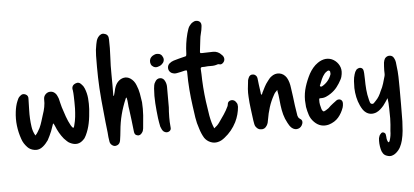

<svg xmlns="http://www.w3.org/2000/svg" viewBox="-61 -913 2794 1295"><g transform="rotate(-5 1336.0 -265.5)"><path d="M159 -101Q170 -112 177 -124.5Q184 -137 191 -149Q201 -171 207.5 -192.5Q214 -214 221 -236Q230 -261 235 -287Q240 -313 239 -340Q239 -357 249 -369Q259 -381 273 -385Q306 -392 326 -362Q333 -349 338 -335Q341 -321 345 -305.5Q349 -290 353 -275Q363 -243 374.5 -210.5Q386 -178 402 -149Q406 -144 409 -138.5Q412 -133 419 -130Q424 -135 426 -146Q434 -175 437 -203Q440 -231 441 -260Q441 -282 441 -303Q441 -324 440 -344Q440 -355 439 -364Q438 -373 437 -383Q433 -396 437.5 -408Q442 -420 458 -427Q482 -438 500 -416Q511 -406 518 -389Q532 -355 535 -319Q538 -283 536 -247Q534 -222 531.5 -198Q529 -174 524 -151Q520 -131 513.5 -111.5Q507 -92 498 -73Q494 -66 490 -58.5Q486 -51 480 -46Q441 -4 387 -31Q376 -36 366.5 -45.5Q357 -55 348 -64Q316 -103 296 -154Q294 -157 292 -162.5Q290 -168 285 -172Q276 -145 267 -121Q260 -105 253.5 -90.5Q247 -76 239 -62Q231 -51 222.5 -41Q214 -31 203 -22Q177 0 146.5 -4.5Q116 -9 98 -28Q72 -55 62 -86Q46 -131 40.5 -178Q35 -225 41 -272Q43 -290 47.5 -309Q52 -328 59 -344Q62 -353 67 -361.5Q72 -370 80 -376Q96 -392 116 -383Q136 -374 134 -352Q134 -333 133 -314Q132 -295 132 -275Q131 -247 132.5 -219Q134 -191 138 -163Q140 -147 145 -132Q150 -117 159 -101Z M710 -322Q714 -333 716.5 -344.5Q719 -356 722 -368Q726 -382 732 -394Q738 -406 748 -416Q765 -433 787 -437Q809 -441 830 -428Q856 -411 868 -380Q880 -352 885.5 -322Q891 -292 895 -262Q898 -217 895 -173Q892 -129 887 -85Q886 -77 883.5 -69.5Q881 -62 875 -55Q870 -47 860.5 -43Q851 -39 842 -43Q825 -47 823 -70Q819 -107 814.5 -144Q810 -181 805 -218Q801 -240 800 -261Q799 -282 794 -302Q790 -302 789 -299.5Q788 -297 787 -295Q765 -244 751.5 -191.5Q738 -139 733 -83Q732 -67 729.5 -51Q727 -35 725 -19Q720 13 689 16Q677 16 666 6.5Q655 -3 653 -17Q650 -33 648.5 -48Q647 -63 646 -79Q642 -114 638 -149.5Q634 -185 631 -220Q627 -261 623 -301.5Q619 -342 617 -382Q615 -418 614 -453Q613 -488 613 -524Q613 -562 613.5 -601.5Q614 -641 622 -679Q624 -691 627.5 -702.5Q631 -714 638 -724Q646 -736 658.5 -742Q671 -748 683 -743Q710 -737 710 -704Q712 -645 708.5 -585Q705 -525 706 -466Q707 -430 706.5 -394Q706 -358 706 -322Z M1032 -494Q1003 -481 982 -502Q975 -510 973 -523Q971 -536 976 -548Q982 -561 996 -569.5Q1010 -578 1024 -578Q1053 -578 1063 -551Q1068 -539 1064.5 -526.5Q1061 -514 1050 -505Q1046 -501 1041.5 -498.5Q1037 -496 1032 -494ZM1072 -79Q1076 -58 1059 -49Q1041 -40 1023 -53Q1015 -60 1011 -69Q1007 -78 1003 -88Q1000 -102 997.5 -117Q995 -132 993 -146Q987 -196 983.5 -246.5Q980 -297 984 -347Q985 -358 987 -369.5Q989 -381 996 -391Q1001 -401 1009.5 -407Q1018 -413 1030 -413Q1053 -412 1063 -389Q1072 -371 1072 -350V-212Q1071 -200 1070 -183Q1069 -166 1069 -146Q1069 -130 1069.5 -113Q1070 -96 1072 -79Z M1365 -44Q1388 -61 1401 -80Q1419 -105 1436.5 -131Q1454 -157 1467 -185Q1468 -189 1469 -191.5Q1470 -194 1470 -197Q1471 -218 1494 -223Q1517 -225 1528 -206Q1534 -199 1535.5 -191.5Q1537 -184 1537 -175Q1533 -122 1509 -73Q1479 -14 1429 25Q1418 34 1406.5 40.5Q1395 47 1381 50Q1356 56 1331 45.5Q1306 35 1291 13Q1282 -2 1275 -18.5Q1268 -35 1263 -52Q1250 -89 1244 -128Q1238 -167 1233 -206Q1225 -262 1220.5 -320Q1216 -378 1216 -436Q1216 -447 1214 -449Q1212 -451 1200 -449Q1187 -446 1173.5 -442.5Q1160 -439 1146 -437Q1129 -433 1110 -442Q1092 -453 1090 -472.5Q1088 -492 1102 -506Q1116 -518 1132 -523Q1150 -528 1167.5 -533Q1185 -538 1203 -542Q1215 -544 1217.5 -546.5Q1220 -549 1221 -562Q1222 -596 1226.5 -629.5Q1231 -663 1240 -697Q1244 -709 1247.5 -721.5Q1251 -734 1258 -745Q1264 -753 1270 -759.5Q1276 -766 1284 -770Q1303 -783 1326 -772Q1336 -765 1338.5 -755Q1341 -745 1339 -734Q1337 -712 1331 -690.5Q1325 -669 1323 -646Q1321 -627 1318.5 -608Q1316 -589 1314 -569Q1314 -560 1315.5 -558.5Q1317 -557 1327 -557Q1347 -557 1365 -558Q1383 -559 1402 -559Q1436 -559 1459 -533Q1465 -528 1468.5 -521.5Q1472 -515 1473 -508Q1475 -491 1462 -478.5Q1449 -466 1435 -472Q1433 -472 1430.5 -472.5Q1428 -473 1425 -472Q1403 -464 1380.5 -465Q1358 -466 1335 -463H1321Q1309 -463 1309 -451Q1311 -432 1311 -413.5Q1311 -395 1312 -376Q1314 -327 1319 -278Q1324 -229 1332 -181Q1335 -156 1339.5 -131.5Q1344 -107 1351 -82Q1353 -73 1357 -64Q1361 -55 1365 -44Z M1811 -265Q1793 -249 1785 -232Q1764 -195 1751 -154Q1738 -113 1731 -70Q1730 -60 1727 -50Q1724 -40 1719 -32Q1704 -7 1679 -10Q1666 -10 1657 -17Q1648 -24 1641 -35Q1637 -44 1635.5 -54Q1634 -64 1632 -74Q1627 -114 1621.5 -154.5Q1616 -195 1614 -235Q1612 -262 1614 -289Q1616 -316 1620 -343Q1620 -348 1622 -352.5Q1624 -357 1625 -361Q1634 -386 1658 -383Q1668 -382 1676 -374Q1684 -366 1685 -355Q1688 -331 1690.5 -308Q1693 -285 1697 -262Q1698 -258 1698 -252.5Q1698 -247 1701 -242Q1706 -244 1707 -247.5Q1708 -251 1709 -254Q1719 -274 1729 -293.5Q1739 -313 1752 -329Q1758 -337 1764 -344.5Q1770 -352 1778 -358Q1804 -379 1834 -374.5Q1864 -370 1883 -341Q1892 -325 1897 -307.5Q1902 -290 1904 -272Q1909 -242 1912.5 -211.5Q1916 -181 1920 -151Q1922 -133 1925.5 -115.5Q1929 -98 1931 -80Q1933 -73 1936 -68Q1939 -63 1946 -58Q1967 -47 1959 -23Q1950 2 1928 8Q1906 14 1886 -2Q1877 -10 1871 -19Q1865 -28 1860 -38Q1844 -67 1836 -97Q1828 -127 1824 -160Q1821 -183 1819 -207Q1817 -231 1812 -254Q1812 -256 1811.5 -258.5Q1811 -261 1811 -265Z M1991 -179Q1991 -226 2004.5 -269.5Q2018 -313 2040 -355Q2051 -375 2066 -393Q2081 -411 2100 -424Q2126 -442 2154 -445Q2184 -447 2208 -432Q2232 -417 2245 -391.5Q2258 -366 2253 -334Q2252 -325 2249 -315Q2246 -305 2241 -296Q2228 -271 2210.5 -248.5Q2193 -226 2168 -209Q2152 -198 2134.5 -190.5Q2117 -183 2097 -184Q2090 -184 2088.5 -182Q2087 -180 2087 -173Q2086 -157 2089 -141Q2092 -125 2097 -109Q2103 -96 2108 -94Q2113 -92 2126 -100Q2145 -110 2160 -127Q2169 -135 2178 -141.5Q2187 -148 2196 -155Q2200 -159 2208 -163Q2223 -168 2233.5 -160.5Q2244 -153 2244 -137Q2244 -130 2243 -123Q2242 -116 2240 -109Q2227 -71 2203 -43Q2179 -15 2138 -2Q2081 13 2039 -29Q2017 -51 2008 -78Q1999 -105 1994 -134Q1993 -145 1992.5 -156.5Q1992 -168 1991 -179ZM2178 -344Q2178 -351 2177 -356.5Q2176 -362 2171 -364Q2164 -368 2153 -359Q2149 -357 2146 -354Q2143 -351 2139 -347Q2126 -331 2117.5 -312Q2109 -293 2102 -274Q2097 -267 2103 -263Q2105 -261 2108.5 -261.5Q2112 -262 2114 -263Q2159 -288 2177 -337Q2178 -339 2178 -341.5Q2178 -344 2178 -344Z M2547 -145Q2538 -132 2530.5 -120Q2523 -108 2514 -97Q2503 -84 2490.5 -73Q2478 -62 2462 -55Q2424 -41 2394 -62Q2381 -71 2372.5 -84Q2364 -97 2357 -112Q2344 -140 2337.5 -170.5Q2331 -201 2330 -232Q2330 -255 2331.5 -279Q2333 -303 2340 -325Q2344 -341 2355 -355Q2361 -360 2368.5 -363Q2376 -366 2385 -364Q2401 -360 2403 -340Q2405 -327 2405 -313.5Q2405 -300 2406 -286Q2406 -250 2409 -215Q2412 -180 2421 -145Q2423 -137 2426 -127.5Q2429 -118 2438 -116Q2447 -114 2453 -120.5Q2459 -127 2465 -133Q2479 -147 2488.5 -163Q2498 -179 2505 -197Q2518 -221 2525.5 -246Q2533 -271 2540 -296Q2542 -305 2541.5 -314Q2541 -323 2541 -332Q2541 -346 2542 -359.5Q2543 -373 2544 -386Q2547 -403 2553 -413Q2566 -430 2586 -429Q2606 -428 2615 -409Q2622 -396 2624 -382.5Q2626 -369 2627 -355Q2632 -319 2633 -282Q2634 -245 2634 -208Q2634 -152 2634 -94.5Q2634 -37 2633 19Q2632 51 2629 83.5Q2626 116 2618 148Q2612 171 2601.5 191.5Q2591 212 2571 229Q2558 240 2543 244Q2528 248 2511 242Q2493 237 2483.5 223Q2474 209 2471 193Q2462 155 2466 119Q2468 111 2471 103.5Q2474 96 2480 91Q2483 86 2488.5 83.5Q2494 81 2499 83Q2513 88 2514 100Q2514 103 2515 107Q2516 111 2516 115Q2516 135 2526 152Q2532 151 2534 147.5Q2536 144 2537 140Q2542 124 2544.5 108.5Q2547 93 2547 77Q2549 56 2551 34.5Q2553 13 2553 -8Q2552 -42 2552 -76.5Q2552 -111 2547 -145Z"/></g></svg>

Font: Delicious Handrawn
Style: Regular
Weight: 400
Designer: Agung Rohmat
Foundry: Agung Rohmat
Version: Version 1.002; ttfautohint (v1.8.4.7-5d5b);gftools[0.9.27]